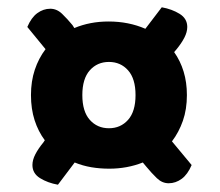

<svg xmlns="http://www.w3.org/2000/svg" viewBox="-20 -552 605 527"><path d="M493 -291Q493 -252 482 -220.5Q471 -189 452 -164L506 -99Q495 -73 478.5 -61Q462 -49 443 -49Q425 -49 410.5 -63Q396 -77 382 -94L372 -106Q329 -89 280 -89Q254 -89 230.5 -93Q207 -97 185 -106L139 -45Q111 -50 90 -63Q69 -76 69 -99Q69 -113 77 -128.5Q85 -144 99 -161L103 -167Q85 -191 75 -222Q65 -253 65 -291Q65 -329 75.5 -360.5Q86 -392 105 -417L55 -478Q66 -504 82.5 -516Q99 -528 118 -528Q136 -528 150.5 -514Q165 -500 179 -483L184 -475Q227 -493 278 -493Q333 -493 379 -473L424 -532Q452 -527 473 -514Q494 -501 494 -478Q494 -464 486 -448.5Q478 -433 464 -416L458 -409Q475 -385 484 -355.5Q493 -326 493 -291ZM352 -291Q352 -336 331.5 -359Q311 -382 279 -382Q247 -382 226.5 -359Q206 -336 206 -291Q206 -246 226.5 -223Q247 -200 279 -200Q311 -200 331.5 -223Q352 -246 352 -291Z"/></svg>

Font: Baloo Paaji 2 ExtraBold
Style: Regular
Weight: 800
Designer: Shuchita Grover, Noopur Datye and Ek Type
Foundry: Ek Type
Version: Version 1.640;hotconv 1.0.111;makeotfexe 2.5.65597; ttfautoh